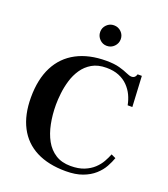

<svg xmlns="http://www.w3.org/2000/svg" viewBox="-158 -993 977 1116"><g transform="rotate(20 330.0 -434.5)"><path d="M379 12Q271 12 196 -26.5Q121 -65 82 -140Q43 -215 43 -322Q43 -435 83 -513Q123 -591 199.5 -631.5Q276 -672 383 -672Q432 -672 464.5 -663Q497 -654 517.5 -644.5Q538 -635 551 -635Q561 -635 567 -639.5Q573 -644 576 -650L580 -660H606L616 -471H587Q581 -503 567.5 -531.5Q554 -560 531 -583.5Q508 -607 475 -620.5Q442 -634 398 -634Q345 -634 309 -613Q273 -592 250 -558Q227 -524 215 -483.5Q203 -443 198.5 -403Q194 -363 194 -332Q194 -271 205 -215.5Q216 -160 239.5 -117.5Q263 -75 301.5 -50.5Q340 -26 395 -26Q444 -26 478.5 -40Q513 -54 536.5 -76Q560 -98 574 -123Q588 -148 597 -171L625 -158Q616 -132 599.5 -102Q583 -72 554 -46Q525 -20 482 -4Q439 12 379 12ZM354 -754Q328 -754 309.5 -773Q291 -792 291 -818Q291 -844 309.5 -862.5Q328 -881 354 -881Q381 -881 399.5 -862.5Q418 -844 418 -818Q418 -792 399.5 -773Q381 -754 354 -754Z"/></g></svg>

Font: Frank Ruhl Libre SemiBold
Style: Regular
Weight: 600
Designer: Yanek Iontef
Foundry: Fontef
Version: Version 6.003;gftools[0.9.30]